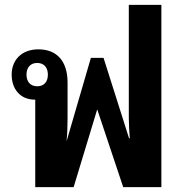

<svg xmlns="http://www.w3.org/2000/svg" viewBox="-20 -770 754 790"><path d="M125 0H283L380 -320L487 0H644V-750H510V-285C510 -258 512 -229 514 -201H511L406 -532H354L254 -189C257 -221 258 -254 258 -285V-430C258 -523 210 -567 138 -567C69 -567 28 -523 28 -463C28 -404 63 -360 123 -360H125ZM133 -415C106 -415 89 -433 89 -463C89 -493 106 -511 133 -511C160 -511 177 -493 177 -463C177 -432 160 -415 133 -415Z"/></svg>

Font: Noto Sans Thai Looped SemiCondensed
Style: Bold
Weight: 700
Width: 4
Designer: Sasikarn Vongin, Ben Mitchell
Foundry: The Fontpad Ltd
Version: Version 1.001